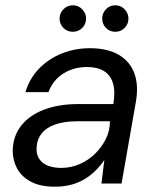

<svg xmlns="http://www.w3.org/2000/svg" viewBox="-20 -693 593 725"><path d="M187 12Q132 12 96.5 -7Q61 -26 44.5 -57Q28 -88 28 -124Q29 -179 60 -218.5Q91 -258 146.5 -279Q202 -300 275 -300H408Q416 -348 406.5 -379Q397 -410 372 -425Q347 -440 308 -440Q259 -440 219.5 -415.5Q180 -391 163 -345H76Q92 -398 128.5 -435Q165 -472 214.5 -491.5Q264 -511 319 -511Q386 -511 428.5 -486Q471 -461 487.5 -415.5Q504 -370 493 -308L439 0H363L374 -89Q360 -68 341.5 -49.5Q323 -31 300 -17Q277 -3 249 4.5Q221 12 187 12ZM212 -59Q248 -59 281 -73.5Q314 -88 339 -112.5Q364 -137 379.5 -168Q395 -199 395 -233L396 -235H270Q223 -235 188.5 -223Q154 -211 136.5 -188Q119 -165 118 -133Q117 -98 141.5 -78.5Q166 -59 212 -59ZM255 -573Q234 -573 219.5 -587.5Q205 -602 205 -623Q205 -643 219.5 -658Q234 -673 255 -673Q276 -673 290.5 -658Q305 -643 305 -623Q305 -602 290.5 -587.5Q276 -573 255 -573ZM416 -573Q394 -573 380 -587.5Q366 -602 366 -623Q366 -643 380 -658Q394 -673 416 -673Q436 -673 450.5 -658Q465 -643 465 -623Q465 -602 450.5 -587.5Q436 -573 416 -573Z"/></svg>

Font: DM Sans 20pt
Style: Italic
Weight: 400
Italic angle: -10°
Version: Version 4.004;gftools[0.9.30]